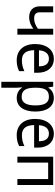

<svg xmlns="http://www.w3.org/2000/svg" viewBox="1004 -1590 826 2874"><g transform="rotate(90 1417.0 -153.0)"><path d="M164.1 -536.1V-335.9Q164.1 -251 253.9 -251Q275.9 -251 295.4 -254.6Q314.9 -258.3 333.5 -265.1Q352.1 -272 370.8 -282.7Q389.6 -293.5 410.2 -307.1V-536.1H499V0H410.2V-238.8Q388.7 -224.1 369.1 -212.4Q349.6 -200.7 328.9 -192.9Q308.1 -185.1 285.2 -180.9Q262.2 -176.8 233.9 -176.8Q195.8 -176.8 166 -188.2Q136.2 -199.7 116.2 -220.2Q96.2 -240.7 85.7 -268.8Q75.2 -296.9 75.2 -330.1V-536.1Z M880.9 9.8Q827.1 9.8 782.7 -8.3Q738.3 -26.4 706.3 -61Q674.3 -95.7 656.7 -147Q639.2 -198.2 639.2 -264.2Q639.2 -330.6 655.3 -382.8Q671.4 -435.1 700.7 -471.4Q730 -507.8 770.8 -526.9Q811.5 -545.9 860.8 -545.9Q909.2 -545.9 947.8 -528.6Q986.3 -511.2 1013.2 -479.7Q1040 -448.2 1054.4 -404.1Q1068.8 -359.9 1068.8 -306.2V-251H731Q733.4 -156.7 770.8 -112.3Q808.1 -67.9 881.8 -67.9Q906.7 -67.9 928 -70.3Q949.2 -72.8 969 -77.4Q988.8 -82 1007.3 -89.1Q1025.9 -96.2 1044.9 -105V-25.9Q1025.4 -16.6 1006.6 -9.8Q987.8 -2.9 968 1.5Q948.2 5.9 927 7.8Q905.8 9.8 880.9 9.8ZM858.9 -472.2Q803.2 -472.2 770.8 -434.1Q738.3 -396 732.9 -323.2H973.1Q973.1 -356.4 966.6 -384Q960 -411.6 946 -431.2Q932.1 -450.7 910.6 -461.4Q889.2 -472.2 858.9 -472.2Z M1446.3 9.8Q1417.5 9.8 1394 3.4Q1370.6 -2.9 1351.8 -13.4Q1333 -23.9 1318.6 -38.1Q1304.2 -52.2 1293 -67.9H1287.1Q1288.6 -51.3 1290 -36.1Q1291 -23.4 1292 -10Q1293 3.4 1293 11.2V240.2H1204.1V-536.1H1276.4L1289.1 -463.9H1293Q1304.2 -481 1318.4 -495.8Q1332.5 -510.7 1351.3 -521.7Q1370.1 -532.7 1393.6 -539.3Q1417 -545.9 1446.3 -545.9Q1492.2 -545.9 1529.8 -528.3Q1567.4 -510.7 1594 -475.8Q1620.6 -440.9 1635.3 -389.2Q1649.9 -337.4 1649.9 -269Q1649.9 -200.2 1635.3 -148.2Q1620.6 -96.2 1594 -61Q1567.4 -25.9 1529.8 -8.1Q1492.2 9.8 1446.3 9.8ZM1429.2 -472.2Q1392.1 -472.2 1366.5 -460.9Q1340.8 -449.7 1325 -426.8Q1309.1 -403.8 1301.5 -369.6Q1293.9 -335.4 1293 -289.1V-269Q1293 -219.7 1299.6 -181.4Q1306.2 -143.1 1322 -116.9Q1337.9 -90.8 1364.3 -77.4Q1390.6 -64 1430.2 -64Q1496.1 -64 1527.1 -117.2Q1558.1 -170.4 1558.1 -270Q1558.1 -371.6 1527.1 -421.9Q1496.1 -472.2 1429.2 -472.2Z M2002 9.8Q1948.2 9.8 1903.8 -8.3Q1859.4 -26.4 1827.4 -61Q1795.4 -95.7 1777.8 -147Q1760.3 -198.2 1760.3 -264.2Q1760.3 -330.6 1776.4 -382.8Q1792.5 -435.1 1821.8 -471.4Q1851.1 -507.8 1891.8 -526.9Q1932.6 -545.9 1981.9 -545.9Q2030.3 -545.9 2068.8 -528.6Q2107.4 -511.2 2134.3 -479.7Q2161.1 -448.2 2175.5 -404.1Q2189.9 -359.9 2189.9 -306.2V-251H1852.1Q1854.5 -156.7 1891.8 -112.3Q1929.2 -67.9 2002.9 -67.9Q2027.8 -67.9 2049.1 -70.3Q2070.3 -72.8 2090.1 -77.4Q2109.9 -82 2128.4 -89.1Q2147 -96.2 2166 -105V-25.9Q2146.5 -16.6 2127.7 -9.8Q2108.9 -2.9 2089.1 1.5Q2069.3 5.9 2048.1 7.8Q2026.9 9.8 2002 9.8ZM1980 -472.2Q1924.3 -472.2 1891.8 -434.1Q1859.4 -396 1854 -323.2H2094.2Q2094.2 -356.4 2087.6 -384Q2081.1 -411.6 2067.1 -431.2Q2053.2 -450.7 2031.7 -461.4Q2010.3 -472.2 1980 -472.2Z M2414.1 0H2325.2V-536.1H2749V0H2660.2V-460.9H2414.1Z"/></g></svg>

Font: Droid Sans
Style: Regular
Weight: 400
Foundry: Ascender Corporation
Version: Version 1.00 build 114